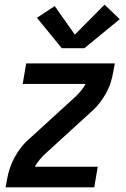

<svg xmlns="http://www.w3.org/2000/svg" viewBox="-20 -801 540 821"><path d="M4 0 10 -33Q14 -57 22 -81Q30 -105 42 -127.5Q54 -150 70 -170.5Q86 -191 106 -208L302 -387Q315 -399 326.5 -413Q338 -427 346 -442H77L92 -530H471L465 -497Q461 -473 453.5 -449Q446 -425 433.5 -402.5Q421 -380 405 -359.5Q389 -339 369 -322L173 -143Q160 -131 148.5 -117Q137 -103 129 -88H398L383 0ZM244 -595 138 -725 214 -775 300 -653 427 -781 492 -719 341 -595Z"/></svg>

Font: Iosevka Curly Semibold Oblique
Style: Regular
Weight: 600
Italic angle: -9°
Monospace: yes
Designer: Belleve Invis
Foundry: Belleve Invis
Version: Version 11.1.0; ttfautohint (v1.8.3)